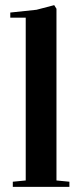

<svg xmlns="http://www.w3.org/2000/svg" viewBox="-20 -727 319 747"><path d="M20 -658.2V-678.2L122.1 -689L190.9 -707L199.7 -692.9V-24.9L250 -20V0H29.8V-20L80.1 -24.9V-658.2Z"/></svg>

Font: Vidaloka 
Style: Regular
Weight: 400
Designer: Cyreal (www.cyreal.org)
Foundry: Cyreal (www.cyreal.org)
Version: Version 1.011